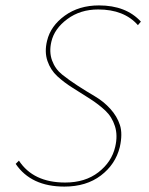

<svg xmlns="http://www.w3.org/2000/svg" viewBox="-20 -683 550 710"><path d="M406 -140Q416 -182 405 -216.5Q394 -251 369.5 -274Q345 -297 313 -317.5Q281 -338 249 -358Q217 -378 192 -401Q167 -424 155.5 -457.5Q144 -491 154 -532Q167 -587 219.5 -625Q272 -663 346 -663Q446 -663 501 -603L490 -590Q439 -648 343 -648Q277 -648 229 -612.5Q181 -577 170 -529Q161 -491 172.5 -459.5Q184 -428 209.5 -407.5Q235 -387 267.5 -366Q300 -345 331.5 -326.5Q363 -308 388 -280.5Q413 -253 423.5 -220.5Q434 -188 423 -139Q407 -75 353 -34Q299 7 218 7Q95 7 38 -77L50 -89Q103 -8 221 -8Q295 -8 344 -46Q393 -84 406 -140Z"/></svg>

Font: EauTest Thin
Style: Italic
Weight: 250
Italic angle: -12°
Designer: Christian Thalmann (Catharsis Fonts)
Version: Version 0.001;PS 000.001;hotconv 1.0.88;makeotf.lib2.5.64775